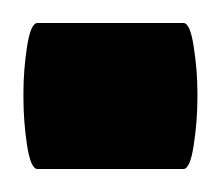

<svg xmlns="http://www.w3.org/2000/svg" viewBox="-35 -147 191 167"><path d="M124.5 -127Q130.4 -127 133.5 -106.4Q136.7 -85.9 136.7 -66.9V-61.5Q136.7 -41.5 133.5 -20.8Q130.4 0 124.5 0H-2.4Q-8.3 0 -11.5 -20.8Q-14.6 -41.5 -14.6 -61.5V-66.9Q-14.6 -85.9 -11.5 -106.4Q-8.3 -127 -2.4 -127Z"/></svg>

Font: Shabnam WOL
Style: Bold-WOL
Weight: 700
Foundry: DejaVu fonts team - Redesigned by Saber Rastikerdar - Based on Vazir font
Version: Version 5.0.0